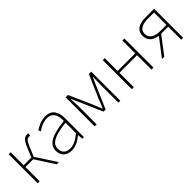

<svg xmlns="http://www.w3.org/2000/svg" viewBox="194 -1495 2463 2463"><g transform="rotate(-45 1425.0 -263.5)"><path d="M309 -277 367 -415C398 -491 421 -502 450 -502C458 -502 460 -502 466 -500L475 -536C471 -538 461 -540 452 -540C410 -540 376 -520 337 -426L281 -291H141V-527H105V0H141V-259H282L449 0H488Z M715 13C785 13 851 -26 905 -70H908L913 0H943V-341C943 -448 905 -540 781 -540C695 -540 622 -496 589 -472L607 -443C641 -470 704 -507 779 -507C888 -507 910 -414 907 -329C670 -302 563 -247 563 -130C563 -30 633 13 715 13ZM718 -20C654 -20 600 -50 600 -131C600 -220 678 -273 907 -298V-109C838 -50 781 -20 718 -20Z M1138 0H1174V-318C1174 -357 1170 -412 1168 -463H1173C1188 -425 1203 -392 1219 -357L1352 -53H1390L1521 -357C1537 -392 1552 -425 1568 -463H1572C1570 -412 1568 -357 1568 -318V0H1603V-527H1560L1429 -227C1414 -182 1393 -136 1373 -90H1368C1351 -136 1331 -182 1313 -227L1180 -527H1138Z M1812 0H1848V-261H2168V0H2204V-527H2168V-294H1848V-527H1812Z M2709 -269H2600C2496 -269 2430 -307 2430 -385C2430 -462 2496 -494 2600 -494H2709ZM2588 -527C2474 -527 2393 -489 2393 -385C2393 -295 2457 -250 2542 -239L2359 0H2401L2581 -237H2709V0H2744V-527Z"/></g></svg>

Font: Genne Gothic ExtraLight
Style: Regular
Weight: 250
Designer: Ryoko NISHIZUKA (kana & ideographs); Paul D. Hunt (Latin, Greek & Cyrillic); Wenlong ZHANG (bopomofo); Sandoll Communica
Foundry: Adobe Systems Incorporated
Version: Version 1.004;PS 1.004;hotconv 16.6.51;makeotf.lib2.5.65220